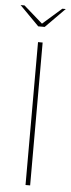

<svg xmlns="http://www.w3.org/2000/svg" viewBox="-74 -802 306 830"><g transform="rotate(5 79.0 -386.5)"><path d="M-19 -773H-2L80 -701L162 -773H177L93 -688H65ZM70 -620H90V0H70Z"/></g></svg>

Font: Smooch Sans Thin Thin
Style: Regular
Weight: 250
Version: Version 1.010